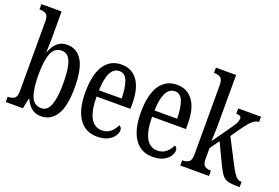

<svg xmlns="http://www.w3.org/2000/svg" viewBox="-102 -1075 2034 1401"><g transform="rotate(20 915.0 -375.0)"><path d="M290 10Q244 10 215 -14.5Q186 -39 169 -78H163L147 0H14V-41H20Q46 -41 65 -53.5Q84 -66 84 -113V-651Q84 -696 65 -707.5Q46 -719 20 -719H14V-760H171V-575Q171 -557 170.5 -532Q170 -507 169.5 -483Q169 -459 168 -443H170Q187 -490 216.5 -518Q246 -546 295 -546Q370 -546 410.5 -479.5Q451 -413 451 -269Q451 -124 408 -57Q365 10 290 10ZM272 -46Q320 -46 341 -104Q362 -162 362 -271Q362 -384 341 -438Q320 -492 271 -492Q215 -492 192.5 -435Q170 -378 170 -270Q170 -161 192 -103.5Q214 -46 272 -46Z M724 10Q633 10 584 -62Q535 -134 535 -264Q535 -405 582.5 -475.5Q630 -546 716 -546Q796 -546 841 -484.5Q886 -423 886 -304V-264H623Q624 -152 654.5 -98.5Q685 -45 742 -45Q783 -45 810 -68.5Q837 -92 851 -124Q859 -120 865 -112.5Q871 -105 871 -91Q871 -71 855.5 -47Q840 -23 807.5 -6.5Q775 10 724 10ZM800 -313Q799 -395 780.5 -445.5Q762 -496 718 -496Q673 -496 649.5 -448.5Q626 -401 624 -313Z M1155 10Q1064 10 1015 -62Q966 -134 966 -264Q966 -405 1013.5 -475.5Q1061 -546 1147 -546Q1227 -546 1272 -484.5Q1317 -423 1317 -304V-264H1054Q1055 -152 1085.5 -98.5Q1116 -45 1173 -45Q1214 -45 1241 -68.5Q1268 -92 1282 -124Q1290 -120 1296 -112.5Q1302 -105 1302 -91Q1302 -71 1286.5 -47Q1271 -23 1238.5 -6.5Q1206 10 1155 10ZM1231 -313Q1230 -395 1211.5 -445.5Q1193 -496 1149 -496Q1104 -496 1080.5 -448.5Q1057 -401 1055 -313Z M1369 0V-41H1377Q1401 -41 1420 -53.5Q1439 -66 1439 -113V-651Q1439 -695 1419.5 -707Q1400 -719 1377 -719H1369V-760H1526V-375Q1526 -362 1525.5 -341Q1525 -320 1524 -298.5Q1523 -277 1522.5 -262Q1522 -247 1522 -245L1621 -385Q1647 -420 1655 -440Q1663 -460 1663 -471Q1663 -495 1624 -495V-536H1801V-495Q1773 -495 1747 -470Q1721 -445 1690 -401L1639 -327L1743 -126Q1764 -86 1782.5 -63.5Q1801 -41 1826 -41H1830V0H1818Q1769 0 1741.5 -6.5Q1714 -13 1695.5 -35Q1677 -57 1655 -103L1578 -265L1526 -192V-108Q1526 -64 1545.5 -52.5Q1565 -41 1588 -41H1592V0Z"/></g></svg>

Font: Noto Serif Thai ExtraCondensed
Style: Regular
Weight: 400
Width: 2
Designer: Monotype Design Team
Foundry: Monotype Imaging Inc.
Version: Version 2.002; ttfautohint (v1.8.4.7-5d5b)